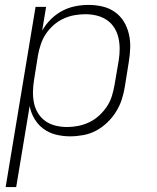

<svg xmlns="http://www.w3.org/2000/svg" viewBox="-20 -548 640 783"><path d="M3 215 125 -520H168L152 -423Q166 -448 187 -469Q208 -490 233.5 -503.5Q259 -517 286.5 -522.5Q314 -528 341 -528Q370 -528 398 -521.5Q426 -515 448.5 -499Q471 -483 485 -460Q499 -437 505.5 -409.5Q512 -382 511 -353Q510 -324 505 -294L489 -194Q485 -168 476.5 -142Q468 -116 453 -92Q438 -68 417 -48Q396 -28 371.5 -15Q347 -2 319.5 3Q292 8 266 8Q236 8 208 1Q180 -6 157.5 -22.5Q135 -39 120.5 -63.5Q106 -88 101 -116L46 215ZM254 -30Q276 -30 299 -34.5Q322 -39 344 -49.5Q366 -60 384 -76.5Q402 -93 415.5 -113Q429 -133 436 -155.5Q443 -178 447 -201L464 -301Q468 -325 468 -348.5Q468 -372 463 -394Q458 -416 446 -435Q434 -454 415.5 -466.5Q397 -479 374.5 -484.5Q352 -490 328 -490Q306 -490 283.5 -486Q261 -482 239 -472Q217 -462 198.5 -445.5Q180 -429 167 -409.5Q154 -390 146.5 -367.5Q139 -345 135 -323L119 -223Q115 -199 114.5 -175Q114 -151 118.5 -128.5Q123 -106 135 -86.5Q147 -67 165.5 -54Q184 -41 207 -35.5Q230 -30 254 -30Z"/></svg>

Font: Iosevka XLt Ex Obl
Style: Regular
Weight: 200
Width: 7
Italic angle: -9°
Monospace: yes
Designer: Belleve Invis
Foundry: Belleve Invis
Version: Version 32.5.0; ttfautohint (v1.8.4)